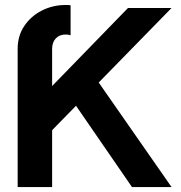

<svg xmlns="http://www.w3.org/2000/svg" viewBox="-20 -755 731 775"><path d="M244.6 -389.4 512.7 0H672.4L359.1 -449.7ZM51.3 -558.1V0H190.4V-229.5L672.4 -722.7Q660.4 -722.7 636.2 -722.7Q612.1 -722.7 584.5 -722.7Q556.9 -722.7 532.8 -722.7Q508.8 -722.7 496.6 -722.7L190.4 -407.7V-558.1Q190.4 -584 205.2 -599.9Q220 -615.7 245.4 -615.7Q256.6 -615.7 264.9 -612.5V-733.9Q260.3 -734.6 255.2 -734.7Q250.2 -734.9 245.4 -734.9Q193.1 -734.9 148.9 -712.4Q104.7 -689.9 78 -650.1Q51.3 -610.4 51.3 -558.1Z"/></svg>

Font: Giphurs
Style: Regular
Weight: 400
Version: Version 2.010